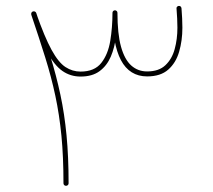

<svg xmlns="http://www.w3.org/2000/svg" viewBox="-20 -612 711 641"><path d="M471.2 -356.9Q516.1 -356.9 541.7 -379.6Q567.4 -402.3 578.1 -439.5Q588.9 -476.6 588.9 -519.5Q588.9 -534.7 588.1 -550.8Q587.4 -566.9 585.9 -584.5Q585.4 -587.9 583.3 -590.1Q581.1 -592.3 577.6 -592.3Q574.2 -592.3 571.5 -589.8Q568.8 -587.4 569.3 -584Q570.8 -565.9 571.5 -550Q572.3 -534.2 572.3 -519.5Q572.3 -481.4 563.2 -448.2Q554.2 -415 532.2 -394.3Q510.3 -373.5 471.2 -373.5Q440.4 -373.5 418.2 -393.3Q396 -413.1 384 -456.1Q372.1 -499 372.1 -569.3Q372.1 -572.8 369.6 -575.2Q367.2 -577.6 363.8 -577.6Q360.4 -577.6 357.9 -575.2Q355.5 -572.8 355.5 -569.3Q355.5 -517.6 362.5 -477.8Q369.6 -438 383.8 -411.1Q397.9 -384.3 419.9 -370.6Q441.9 -356.9 471.2 -356.9ZM249 -356.4Q288.1 -356.4 312.5 -374.5Q336.9 -392.6 349.9 -422.9Q362.8 -453.1 367.4 -491Q372.1 -528.8 372.1 -568.8Q372.1 -572.3 369.6 -574.7Q367.2 -577.1 363.8 -577.1Q360.4 -577.1 357.9 -574.7Q355.5 -572.3 355.5 -568.8Q355.5 -520.5 348.1 -475.6Q340.8 -430.7 318.1 -401.9Q295.4 -373 249 -373Q221.7 -373 198.5 -388.2Q175.3 -403.3 152.1 -445.6Q128.9 -487.8 100.6 -568.8Q99.1 -572.8 95.9 -573.7Q92.8 -574.7 89.8 -573.7Q86.9 -572.8 85.2 -570.1Q83.5 -567.4 85 -563.5Q112.8 -483.9 137.2 -438.7Q161.6 -393.6 188.5 -375Q215.3 -356.4 249 -356.4ZM200.2 8.3Q204.1 8.3 206.5 5.9Q209 3.4 209 0Q209 -88.9 202.1 -160.4Q195.3 -231.9 181.6 -295.9Q168 -359.9 147.7 -425.3Q127.4 -490.7 101.1 -568.4Q100.1 -571.8 96.7 -573.2Q93.3 -574.7 89.8 -573.7Q86.4 -572.8 85 -569.3Q83.5 -565.9 84.5 -562.5Q110.8 -484.9 131.1 -419.9Q151.4 -355 164.8 -292Q178.2 -229 185.1 -158.7Q191.9 -88.4 191.9 0Q191.9 3.4 194.3 5.9Q196.8 8.3 200.2 8.3Z"/></svg>

Font: Mikhak VF
Style: Regular
Weight: 100
Designer: Amin Abedi
Version: Version 3.001